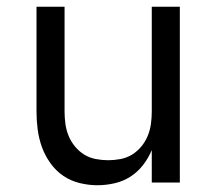

<svg xmlns="http://www.w3.org/2000/svg" viewBox="-20 -540 640 568"><path d="M268 8Q242 8 215.5 1.5Q189 -5 167 -20Q145 -35 129 -57.5Q113 -80 104 -105Q95 -130 91.5 -156.5Q88 -183 88 -210V-520H171V-210Q171 -192 173.5 -173.5Q176 -155 183 -138Q190 -121 202 -106.5Q214 -92 229.5 -82.5Q245 -73 263.5 -69.5Q282 -66 300 -66Q318 -66 336.5 -69.5Q355 -73 370.5 -82.5Q386 -92 398 -106.5Q410 -121 417 -138Q424 -155 426.5 -173.5Q429 -192 429 -210V-520H512V0H429V-96Q419 -72 403 -51.5Q387 -31 366 -17.5Q345 -4 319.5 2Q294 8 268 8Z"/></svg>

Font: Iosevka SS04 Extended
Style: Regular
Weight: 400
Width: 7
Monospace: yes
Designer: Belleve Invis
Foundry: Belleve Invis
Version: Version 19.0.0; ttfautohint (v1.8.4)